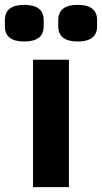

<svg xmlns="http://www.w3.org/2000/svg" viewBox="-67 -771 420 791"><path d="M-47 -663V-688Q-47 -751 33 -751Q113 -751 113 -688V-663Q113 -600 33 -600Q-47 -600 -47 -663ZM173 -663V-688Q173 -751 253 -751Q333 -751 333 -688V-663Q333 -600 253 -600Q173 -600 173 -663ZM217 0H69V-525H217Z"/></svg>

Font: Aneliza
Style: Bold
Weight: 700
Designer: Mike Abbink, Paul van der Laan, Pieter van Rosmalen
Foundry: Bold Monday
Version: Version 3.0